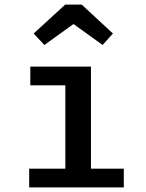

<svg xmlns="http://www.w3.org/2000/svg" viewBox="-20 -819 640 839"><path d="M377.5 -528V-82H521V0H107.5V-82H265.5V-446H112.5V-528ZM174 -622.5 127 -672.5 265 -799H337L473.5 -672.5L428.5 -622.5L301 -714Z"/></svg>

Font: Fira Code Light Medium
Style: Regular
Weight: 500
Monospace: yes
Version: Version 5.002